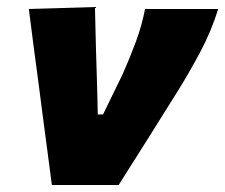

<svg xmlns="http://www.w3.org/2000/svg" viewBox="-20 -526 640 546"><path d="M127.5 0Q121.5 -46 115 -95.2Q108.5 -144.5 102.5 -189.5L91 -278.5Q83.5 -333.5 76.2 -389.8Q69 -446 62 -500.5L250 -506Q251 -455 252.8 -390.8Q254.5 -326.5 256.5 -268.5L258 -200.5H273L329 -315.5Q350 -363 366.8 -408.5Q383.5 -454 392.5 -500.5H600.5Q581.5 -438.5 549.5 -378.2Q517.5 -318 483 -263Q440.5 -195.5 399 -129Q357 -62.5 317.5 0Z"/></svg>

Font: Heraclito ExtraBold
Style: Italic
Weight: 800
Italic angle: -12°
Designer: Kostas Bartsokas (font) & Cristiano Sobral (main changes)
Foundry: Kostas Bartsokas (font) & Cristiano Sobral (main changes)
Version: Version 1.00;July 8, 2020;FontCreator 13.0.0.2655 64-bit